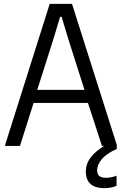

<svg xmlns="http://www.w3.org/2000/svg" viewBox="-20 -760 635 1000"><path d="M525 220Q427 220 427 133Q427 95 450 63Q473 31 522 0H511L438 -224H155L84 0H7V-6L239 -740H355L588 -6V16Q536 39 511 68Q486 97 486 128Q486 166 531 166Q560 166 587 155V208Q558 220 525 220ZM420 -292 336 -556 301 -672H293L258 -556L174 -292Z"/></svg>

Font: Encode Sans Condensed
Style: Regular
Weight: 400
Designer: Pablo Impallari, Andres Torresi
Foundry: Pablo Impallari, Andres Torresi
Version: Version 1.000; ttfautohint (v1.00) -l 8 -r 50 -G 200 -x 14 -